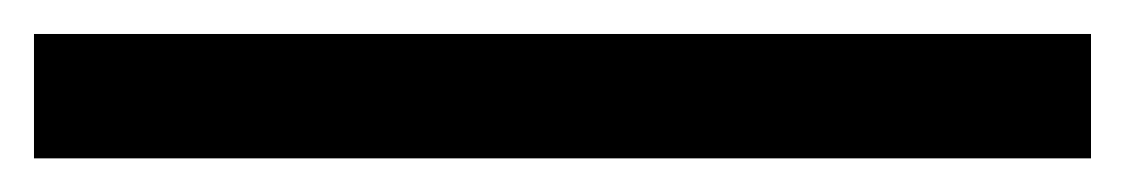

<svg xmlns="http://www.w3.org/2000/svg" viewBox="-20 63 662 113"><path d="M0 156.2H622.1V83H0Z"/></svg>

Font: Andika
Style: Regular
Weight: 400
Designer: Victor Gaultney, Annie Olsen, Julie Remington, Don Collingsworth, Eric Hays
Foundry: SIL International
Version: Version 1.000